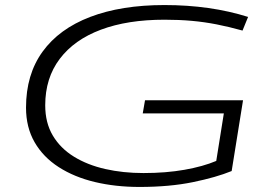

<svg xmlns="http://www.w3.org/2000/svg" viewBox="-20 -730 1059 760"><path d="M532 10Q437 10 355.5 -9.5Q274 -29 212.5 -68.5Q151 -108 117 -167Q83 -226 83 -304Q83 -435 148.5 -525.5Q214 -616 337 -663Q460 -710 631 -710Q813 -710 962 -663L940 -609Q886 -624 837.5 -633.5Q789 -643 739 -647.5Q689 -652 631 -652Q485 -652 379.5 -612.5Q274 -573 216.5 -497Q159 -421 159 -313Q159 -244 189 -193.5Q219 -143 272.5 -110Q326 -77 396.5 -61Q467 -45 548 -45Q637 -45 710.5 -58Q784 -71 836 -93L866 -281H545L554 -333H942L897 -53Q836 -28 743.5 -9Q651 10 532 10Z"/></svg>

Font: Georama ExtraExtended Light
Style: Italic
Weight: 300
Width: 8
Italic angle: -9°
Designer: Jean-Baptiste Levee
Foundry: Production Type
Version: Version 1.000